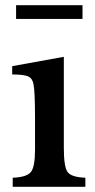

<svg xmlns="http://www.w3.org/2000/svg" viewBox="-20 -720 367 740"><path d="M226 -501V-150Q226 -77 240.5 -57Q255 -37 309 -35V0H29V-35Q83 -37 99 -57Q115 -77 115 -143V-260Q115 -370 109 -396Q105 -418 88.5 -425.5Q72 -433 27 -433V-465ZM298 -647H42V-700H298Z"/></svg>

Font: Kolar Light
Style: Regular
Weight: 300
Designer: Ramakrishna Saiteja (Kannada); Shiva Nallaperumal (Latin)
Foundry: Indian Type Foundry
Version: Version 1.001;PS 1.0;hotconv 1.0.88;makeotf.lib2.5.647800